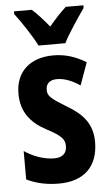

<svg xmlns="http://www.w3.org/2000/svg" viewBox="-55 -802 484 849"><g transform="rotate(-5 187.0 -378.0)"><path d="M135 -606H254C275 -648 320 -714 348 -754V-766H270C245 -743 224 -721 194 -685C167 -718 141 -747 119 -766H40V-754C70 -715 116 -645 135 -606ZM347 -160C347 -244 301 -289 234 -328C167 -369 154 -380 154 -408C154 -435 171 -451 203 -451C239 -451 274 -435 305 -414L341 -514C295 -542 249 -557 196 -557C92 -557 28 -498 28 -402C28 -322 67 -272 135 -235C205 -199 217 -181 217 -153C217 -120 197 -103 161 -103C113 -103 64 -123 29 -147V-21C72 0 120 10 172 10C282 10 347 -49 347 -160Z"/></g></svg>

Font: Noto Sans Georgian ExtraCondensed Bold
Style: Regular
Weight: 700
Width: 2
Designer: Monotype Design Team, Akaki Razmadze
Foundry: Google LLC
Version: Version 2.005